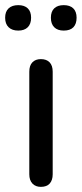

<svg xmlns="http://www.w3.org/2000/svg" viewBox="-41 -722 318 747"><path d="M118 5Q97 5 85 -8Q73 -21 73 -44V-443Q73 -467 85 -479.5Q97 -492 118 -492Q140 -492 152 -479.5Q164 -467 164 -443V-44Q164 -21 152.5 -8Q141 5 118 5ZM207 -603Q183 -603 170 -616Q157 -629 157 -653Q157 -677 170 -689.5Q183 -702 207 -702Q231 -702 244 -689.5Q257 -677 257 -653Q257 -629 244.5 -616Q232 -603 207 -603ZM30 -603Q6 -603 -7.5 -616Q-21 -629 -21 -653Q-21 -677 -7.5 -689.5Q6 -702 30 -702Q54 -702 67 -689.5Q80 -677 80 -653Q80 -629 67 -616Q54 -603 30 -603Z"/></svg>

Font: Nunito Medium
Style: Regular
Weight: 500
Designer: Vernon Adams
Foundry: Vernon Adams
Version: Version 3.602